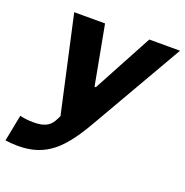

<svg xmlns="http://www.w3.org/2000/svg" viewBox="-155 -660 935 971"><g transform="rotate(20 313.0 -174.5)"><path d="M-24 187C-2 190 20 192 44 192C195.5 192 273 113 363 -42.5L650.5 -541H485L313.5 -222H306.5L247 -541H81L195.5 -23.5L188.5 -9C169 31.5 145.5 53 76 53C50 53 27.5 50 4 44.5Z"/></g></svg>

Font: Monaspace Neon ExtraBold
Style: Italic
Weight: 800
Italic angle: -11°
Designer: Riley Cran & the Lettermatic Team
Foundry: Lettermatic
Version: Version 1.200 (Monaspace Neon)